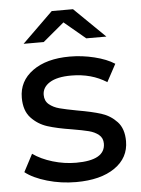

<svg xmlns="http://www.w3.org/2000/svg" viewBox="-53 -779 607 827"><g transform="rotate(-5 250.5 -365.5)"><path d="M24 -56 64 -132Q99 -107 149 -92Q199 -77 250 -77Q376 -77 376 -149Q376 -173 359 -187Q342 -201 316.5 -207.5Q291 -214 244 -222Q180 -232 139.5 -245Q99 -258 70 -289Q41 -320 41 -376Q41 -448 101 -491.5Q161 -535 262 -535Q315 -535 368 -522Q421 -509 455 -487L414 -411Q349 -453 261 -453Q200 -453 168 -433Q136 -413 136 -380Q136 -354 154 -339Q172 -324 198.5 -317Q225 -310 273 -301Q337 -290 376.5 -277.5Q416 -265 444 -235Q472 -205 472 -151Q472 -79 410.5 -36.5Q349 6 243 6Q178 6 118 -11.5Q58 -29 24 -56ZM340 -607 248 -684 156 -607H69L202 -737H294L427 -607Z"/></g></svg>

Font: Idrija
Style: Regular
Weight: 500
Designer: Julieta Ulanovsky
Foundry: Julieta Ulanovsky
Version: Version 7.200